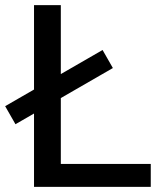

<svg xmlns="http://www.w3.org/2000/svg" viewBox="-50 -725 622 745"><path d="M82 0V-705H186V-89H535V0ZM10 -243 -30 -313 348 -531 388 -461Z"/></svg>

Font: Nunito Sans 12pt ExtraLight SemiBold
Style: Regular
Weight: 600
Version: Version 3.101;gftools[0.9.27]